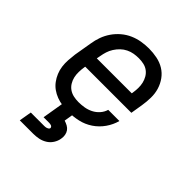

<svg xmlns="http://www.w3.org/2000/svg" viewBox="-205 -659 1010 1010"><g transform="rotate(45 300.0 -154.0)"><path d="M257 8Q234 8 211 5Q188 2 167 -6Q146 -14 128.5 -26.5Q111 -39 98 -56.5Q85 -74 76.5 -94.5Q68 -115 65 -137.5Q62 -160 63.5 -183.5Q65 -207 68 -230L85 -330Q89 -357 98.5 -383.5Q108 -410 124.5 -434Q141 -458 163.5 -477Q186 -496 212.5 -507.5Q239 -519 266.5 -523.5Q294 -528 321 -528Q351 -528 381 -522Q411 -516 435.5 -501Q460 -486 477 -462.5Q494 -439 502.5 -411Q511 -383 510.5 -352Q510 -321 505 -290L494 -223H151L150 -218Q147 -199 146.5 -179.5Q146 -160 150 -142.5Q154 -125 163.5 -109.5Q173 -94 187.5 -84Q202 -74 220 -70Q238 -66 257 -66Q278 -66 299.5 -69.5Q321 -73 341 -83Q361 -93 376 -110Q391 -127 397 -148H480Q471 -113 449 -81.5Q427 -50 395.5 -29Q364 -8 328 0Q292 8 257 8ZM163 -297H423L424 -302Q427 -321 427.5 -340Q428 -359 424 -376.5Q420 -394 411 -409.5Q402 -425 388 -435.5Q374 -446 356 -450Q338 -454 319 -454Q301 -454 283 -451Q265 -448 247.5 -439.5Q230 -431 216 -417.5Q202 -404 191.5 -387.5Q181 -371 175.5 -353.5Q170 -336 167 -318ZM107 220 119 150H219Q223 150 227.5 149.5Q232 149 236.5 147.5Q241 146 245 143Q249 140 250 135Q250 135 250 135Q250 135 250 135Q250 131 247.5 127.5Q245 124 241 122.5Q237 121 232.5 120.5Q228 120 224 120H184L204 0H284L275 54Q288 58 300 64.5Q312 71 319.5 81.5Q327 92 329.5 106Q332 120 329 135Q326 154 314.5 172Q303 190 285 201Q267 212 247 216Q227 220 207 220Z"/></g></svg>

Font: Iosevka Etoile Oblique
Style: Regular
Weight: 400
Italic angle: -9°
Designer: Belleve Invis
Foundry: Belleve Invis
Version: Version 15.5.2; ttfautohint (v1.8.4)